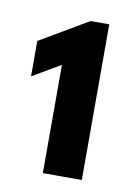

<svg xmlns="http://www.w3.org/2000/svg" viewBox="-49 -859 245 379"><g transform="rotate(10 73.5 -669.0)"><path d="M6.4 -697 62.5 -730V-513H140.6V-825H103.2L6.4 -768Z"/></g></svg>

Font: Hussar
Style: BdWide
Weight: 700
Foundry: Cannot Into Space Fonts
Version: Version 2.00